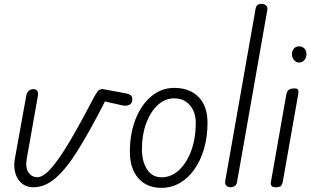

<svg xmlns="http://www.w3.org/2000/svg" viewBox="-20 -948 1575 972"><path d="M149 0Q113 0 89.5 -20.2Q66 -40.5 57.2 -73.2Q48.5 -106 55 -143L113 -464Q116 -481 126.8 -489Q137.5 -497 149 -497Q161 -497 168 -488.8Q175 -480.5 171.5 -461L115.5 -145Q107.5 -99 124 -75Q140.5 -51 169.5 -51Q199.5 -51 239.8 -97Q280 -143 332.8 -232Q385.5 -321 452.5 -449.5Q465.5 -473.5 474 -485.2Q482.5 -497 499 -497Q501 -497 511.5 -495Q522 -493 547.8 -488.2Q573.5 -483.5 621 -474.5Q638 -471 644 -463.5Q650 -456 650 -445.5Q650 -424.5 634.5 -417.2Q619 -410 597 -415L511 -434.5L502.5 -417Q430 -276 371.8 -183.5Q313.5 -91 260.2 -45.5Q207 0 149 0Z M797.5 3Q723 3 680.2 -45.8Q637.5 -94.5 637.5 -179.5Q637.5 -273 666.8 -346Q696 -419 746.8 -461Q797.5 -503 861.5 -503Q940.5 -503 985.5 -456.8Q1030.5 -410.5 1030.5 -327Q1030.5 -255.5 1013 -195.2Q995.5 -135 964 -90.5Q932.5 -46 890 -21.5Q847.5 3 797.5 3ZM698.5 -194Q698.5 -130.5 724.5 -90.5Q750.5 -50.5 797.5 -50.5Q847.5 -50.5 886.8 -87.2Q926 -124 948.5 -186.2Q971 -248.5 971 -325.5Q971 -380.5 941.5 -415.2Q912 -450 861.5 -450Q814.5 -450 777.8 -415.5Q741 -381 719.8 -323Q698.5 -265 698.5 -194Z M1148 0Q1139.5 0 1132.5 -3.2Q1125.5 -6.5 1122 -13.2Q1118.5 -20 1120 -30.5L1274 -904Q1276.5 -918 1284.2 -923.2Q1292 -928.5 1302.5 -928.5Q1316.5 -928.5 1326.2 -920.8Q1336 -913 1333.5 -898.5L1180 -26.5Q1177.5 -12 1168 -6Q1158.5 0 1148 0Z M1376.5 0Q1358 0 1353.8 -8.5Q1349.5 -17 1351 -24L1429 -467Q1431 -479 1435.8 -486.5Q1440.5 -494 1449 -497.2Q1457.5 -500.5 1471 -500.5Q1485.5 -500.5 1489 -493.8Q1492.5 -487 1489.5 -470L1411.5 -27Q1410.5 -21.5 1405.5 -10.8Q1400.5 0 1376.5 0ZM1458 -673.5Q1458 -690.5 1467.8 -702Q1477.5 -713.5 1494.5 -713.5Q1509.5 -713.5 1520.5 -702.8Q1531.5 -692 1531.5 -673.5Q1531.5 -656.5 1521 -644Q1510.5 -631.5 1494.5 -631.5Q1479 -631.5 1468.5 -644Q1458 -656.5 1458 -673.5Z"/></svg>

Font: Edu VIC WA NT Hand
Style: Regular
Weight: 400
Designer: Tina and Corey Anderson, Eben Sorkin, Mirko Velimirovic
Foundry: Google for Education
Version: Version 1.000